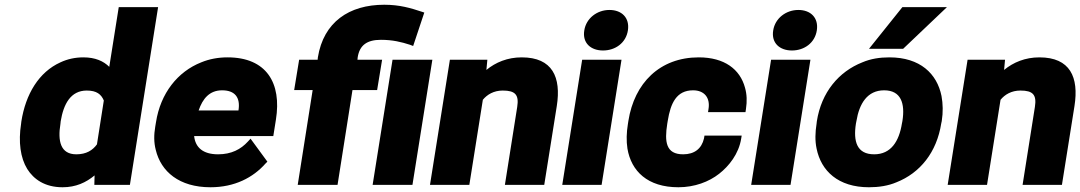

<svg xmlns="http://www.w3.org/2000/svg" viewBox="-20 -780 4558 810"><path d="M69 -258C57 -181 66 -114 95 -67C122 -24 169 10 244 10C300 10 343 -10 379 -40L378 0H528L647 -750H481L441 -498C417 -522 382 -538 332 -538C297 -538 265 -531 235 -517C144 -476 88 -383 70 -267ZM235 -258 236 -268C248 -341 278 -398 346 -398C388 -398 407 -382 418 -356L389 -171C371 -146 344 -129 302 -129C235 -129 223 -185 235 -258Z M635 -246C629 -211 629 -179 637 -148C659 -56 736 10 868 10C970 10 1048 -31 1100 -90L1108 -98L1037 -195L1026 -183C996 -150 956 -129 900 -129C835 -129 804 -159 799 -206H1133L1144 -275C1169 -430 1104 -538 940 -538C900 -538 863 -531 829 -517C730 -478 657 -387 638 -264ZM818 -314C835 -364 864 -399 917 -399C971 -399 995 -369 986 -314Z M1221 -400H1299L1236 0H1404L1467 -400H1571L1592 -528H1488L1489 -538C1497 -590 1529 -612 1587 -612C1636 -612 1673 -603 1710 -591L1723 -586L1770 -727L1761 -730C1713 -746 1666 -760 1601 -760C1453 -760 1345 -687 1321 -538L1320 -528H1242ZM1552 0H1720L1804 -528H1636Z M1794 0H1960L2017 -359C2035 -381 2063 -398 2101 -398C2154 -398 2170 -380 2162 -329L2110 0H2276L2329 -333C2348 -454 2311 -538 2181 -538C2121 -538 2071 -517 2032 -485L2036 -528H1878Z M2445 -652C2436 -598 2473 -567 2524 -567C2576 -567 2621 -599 2629 -652C2637 -705 2603 -738 2551 -738C2499 -738 2453 -703 2445 -652ZM2352 0H2518L2602 -528H2436Z M2629 -257C2623 -221 2622 -185 2627 -153C2643 -58 2712 10 2842 10C2910 10 2971 -13 3014 -47C3055 -79 3097 -131 3107 -196L3109 -208H2952L2950 -196C2940 -153 2910 -129 2862 -129C2789 -129 2783 -182 2795 -258L2797 -270C2809 -345 2834 -399 2904 -399C2951 -399 2977 -368 2969 -320L2967 -307H3125L3127 -320C3132 -353 3131 -382 3123 -410C3102 -488 3036 -538 2928 -538C2763 -538 2656 -429 2631 -270Z M3242 -652C3233 -598 3270 -567 3321 -567C3373 -567 3418 -599 3426 -652C3434 -705 3400 -738 3348 -738C3296 -738 3250 -703 3242 -652ZM3149 0H3315L3399 -528H3233Z M3425 -259C3419 -221 3418 -186 3425 -153C3444 -59 3516 10 3646 10C3687 10 3727 4 3762 -11C3861 -50 3932 -137 3951 -260L3953 -269C3959 -307 3958 -342 3952 -375C3933 -469 3862 -538 3732 -538C3691 -538 3653 -532 3618 -517C3519 -478 3445 -391 3426 -268ZM3591 -259 3593 -269C3605 -343 3639 -399 3710 -399C3781 -399 3799 -344 3787 -269L3785 -259C3773 -184 3739 -129 3668 -129C3595 -129 3579 -183 3591 -259ZM3646 -574H3790L3975 -750H3787Z M3978 0H4144L4201 -359C4219 -381 4247 -398 4285 -398C4338 -398 4354 -380 4346 -329L4294 0H4460L4513 -333C4532 -454 4495 -538 4365 -538C4305 -538 4255 -517 4216 -485L4220 -528H4062Z"/></svg>

Font: Asimov Pro
Style: UltObl
Weight: 900
Designer: Google
Version: Version 2.000980; 2014